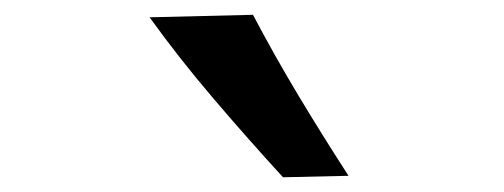

<svg xmlns="http://www.w3.org/2000/svg" viewBox="-20 -861 688 262"><path d="M366.2 -619.1Q316.9 -672.9 270.8 -727.1Q224.6 -781.2 184.1 -837.4L325.2 -840.8Q354.5 -785.2 387.2 -730.7Q419.9 -676.3 455.6 -621.1Z"/></svg>

Font: Pinar SemiBold
Style: Regular
Weight: 600
Designer: Amin Abedi
Version: Version 3.000